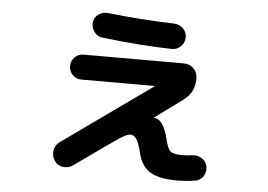

<svg xmlns="http://www.w3.org/2000/svg" viewBox="-48 -681 1097 787"><g transform="rotate(5 500.0 -287.5)"><path d="M278.3 16.6Q259.8 30.3 236.8 27.3Q213.9 24.4 201.2 5.4Q188.5 -13.7 191.9 -36.1Q195.3 -58.6 213.9 -72.3L581.1 -334L582 -335Q581.1 -335.9 580.1 -335.9H280.3Q258.8 -335.9 244.1 -351.1Q229.5 -366.2 229.5 -387.2Q229.5 -408.2 244.1 -423.3Q258.8 -438.5 280.3 -438.5H693.4Q717.8 -438.5 733.9 -421.9Q750 -405.3 750 -380.9Q750 -323.2 704.1 -290L589.8 -206.1Q589.8 -205.1 590.8 -205.1H591.8Q627.9 -205.1 648.4 -127Q658.2 -84 670.4 -73.7Q682.6 -63.5 718.8 -63.5Q738.3 -63.5 760.7 -66.4Q782.2 -69.3 800.3 -57.6Q818.4 -45.9 822.3 -25.4Q826.2 -2.9 814 15.1Q801.8 33.2 780.3 36.1Q743.2 42 707 42Q631.8 42 595.2 19Q558.6 -3.9 545.9 -57.6Q536.1 -98.6 525.4 -113.8Q514.6 -128.9 501 -128.9Q487.3 -128.9 457 -109.4Q426.8 -89.8 278.3 16.6ZM364.3 -617.2Q502.9 -601.6 638.7 -597.7Q661.1 -596.7 676.3 -582Q691.4 -567.4 691.4 -545.4Q691.4 -523.4 675.3 -507.8Q659.2 -492.2 636.7 -493.2Q508.8 -496.1 352.5 -514.6Q331.1 -516.6 317.9 -534.2Q304.7 -551.8 306.6 -572.8Q308.6 -593.8 325.7 -606.4Q342.8 -619.1 364.3 -617.2Z"/></g></svg>

Font: Rounded-X Mgen+ 1mn bold
Style: Bold
Weight: 700
Designer: [Source Han Sans]
Ryoko NISHIZUKA  (kana & ideographs); Paul D. Hunt (Latin, Greek & Cyrillic); Wenlong ZHANG  (bopomofo
Version: Version 1.059.20150602